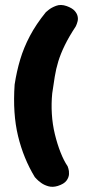

<svg xmlns="http://www.w3.org/2000/svg" viewBox="-20 -709 364 761"><path d="M209 28Q189 34 172.5 29.5Q156 25 144 16.5Q132 8 125 0.5Q118 -7 118 -7Q73 -81 51.5 -170Q30 -259 38 -374Q46 -426 60 -473Q74 -520 98.5 -566.5Q123 -613 162 -661Q162 -661 173 -670Q184 -679 202.5 -686Q221 -693 244 -685Q266 -677 275.5 -666.5Q285 -656 287.5 -645Q290 -634 287.5 -624.5Q285 -615 282.5 -609.5Q280 -604 280 -604Q253 -563 236.5 -529Q220 -495 211 -465.5Q202 -436 197 -405Q192 -374 187 -339Q183 -299 185.5 -257.5Q188 -216 197.5 -177Q207 -138 220 -105Q233 -72 248 -50Q248 -50 251 -41Q254 -32 253.5 -19Q253 -6 243.5 7Q234 20 209 28Z"/></svg>

Font: Sour Gummy Black
Style: Bold
Weight: 700
Version: Version 1.000